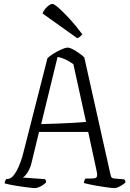

<svg xmlns="http://www.w3.org/2000/svg" viewBox="-20 -964 664 984"><path d="M158 0Q153 0 139 -1.5Q125 -3 106.5 -5.5Q88 -8 68.5 -11Q49 -14 32 -17.5Q15 -21 4 -24Q4 -31 7 -38Q10 -45 14 -47H20Q31 -47 42.5 -57.5Q54 -68 64.5 -87Q75 -106 85 -133Q95 -160 103 -194L223 -665Q230 -673 244 -682.5Q258 -692 274 -700.5Q290 -709 304 -714.5Q318 -720 325 -720Q337 -720 353 -711.5Q369 -703 385.5 -691.5Q402 -680 412 -670L545 -75Q548 -62 550.5 -56.5Q553 -51 567 -49L616 -45Q618 -43 620 -41Q622 -39 623 -29Q617 -23 607 -16.5Q597 -10 586.5 -5Q576 0 566 0Q558 0 542 -2Q526 -4 506 -7Q486 -10 467 -13.5Q448 -17 432.5 -20.5Q417 -24 410 -26Q410 -31 412.5 -38Q415 -45 418 -49H441Q459 -49 467.5 -51Q476 -53 477.5 -63.5Q479 -74 473 -98L432 -288H180L142 -131Q137 -109 128.5 -93Q120 -77 112 -67.5Q104 -58 97 -54L210 -46Q212 -45 214 -40.5Q216 -36 216 -29Q207 -20 196.5 -13.5Q186 -7 176 -3.5Q166 0 158 0ZM191 -328Q227 -329 271.5 -330.5Q316 -332 357 -334.5Q398 -337 421 -339L356 -635Q335 -650 315 -659.5Q295 -669 275 -672ZM376 -768 198 -895Q202 -907 211 -918Q220 -929 230.5 -936.5Q241 -944 248 -944Q257 -944 279.5 -924.5Q302 -905 334.5 -870Q367 -835 402 -788Q398 -783 390.5 -776.5Q383 -770 376 -768Z"/></svg>

Font: Texturina 12pt Thin
Style: Regular
Weight: 250
Designer: Guillermo Torres Carreño
Foundry: Omnibus-Type
Version: Version 1.002